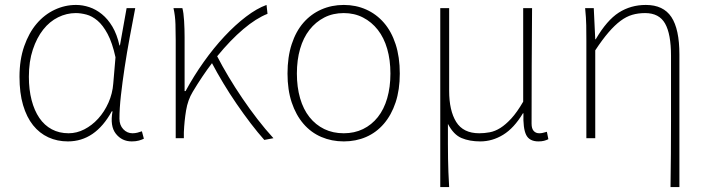

<svg xmlns="http://www.w3.org/2000/svg" viewBox="-20 -560 2868 778"><path d="M255 13Q212 13 176 -3.5Q140 -20 114 -52.5Q88 -85 73.5 -134Q59 -183 59 -249Q59 -318 78 -372.5Q97 -427 128.5 -464Q160 -501 201.5 -520.5Q243 -540 288 -540Q315 -540 342 -531Q369 -522 393 -502.5Q417 -483 435.5 -452Q454 -421 464 -376H466L493 -527H528Q517 -470 505.5 -408Q494 -346 485 -286.5Q476 -227 470 -173.5Q464 -120 464 -79Q464 -53 479.5 -36.5Q495 -20 517 -20Q527 -20 537 -22.5Q547 -25 555 -28L563 2Q555 6 543 9.5Q531 13 514 13Q474 13 449.5 -18Q425 -49 436 -109H433Q366 13 255 13ZM258 -20Q291 -20 322 -36Q353 -52 378 -79.5Q403 -107 419.5 -144Q436 -181 439 -222L448 -328Q435 -387 416 -422.5Q397 -458 375 -476.5Q353 -495 330 -501Q307 -507 287 -507Q250 -507 215.5 -490Q181 -473 155 -440Q129 -407 113 -359Q97 -311 97 -249Q97 -197 108 -154.5Q119 -112 139.5 -82Q160 -52 190 -36Q220 -20 258 -20Z M1051 7Q1025 -22 996 -60Q967 -98 938.5 -139.5Q910 -181 884.5 -223.5Q859 -266 839 -304Q800 -253 761 -188Q741 -155 734 -112.5Q727 -70 725 -24V0H692V-396Q692 -428 691 -462Q690 -496 683 -527H719Q724 -509 726 -475.5Q728 -442 728 -409V-191H732Q765 -252 805.5 -309Q846 -366 889.5 -412.5Q933 -459 977 -492.5Q1021 -526 1060 -540L1064 -504Q1018 -486 966 -442Q914 -398 860 -332Q880 -293 906 -249.5Q932 -206 961.5 -162.5Q991 -119 1023 -77.5Q1055 -36 1088 0Z M1373 13Q1324 13 1282 -5Q1240 -23 1209.5 -58.5Q1179 -94 1162 -145Q1145 -196 1145 -262Q1145 -329 1162 -381Q1179 -433 1209.5 -468Q1240 -503 1282 -521.5Q1324 -540 1373 -540Q1422 -540 1463.5 -521.5Q1505 -503 1535.5 -468Q1566 -433 1583 -381Q1600 -329 1600 -262Q1600 -196 1583 -145Q1566 -94 1535.5 -58.5Q1505 -23 1463.5 -5Q1422 13 1373 13ZM1373 -20Q1416 -20 1451 -37Q1486 -54 1511 -85.5Q1536 -117 1549 -162Q1562 -207 1562 -262Q1562 -317 1549 -362Q1536 -407 1511 -439Q1486 -471 1451 -489Q1416 -507 1373 -507Q1329 -507 1294 -489Q1259 -471 1234 -439Q1209 -407 1196 -362Q1183 -317 1183 -262Q1183 -207 1196 -162Q1209 -117 1234 -85.5Q1259 -54 1294 -37Q1329 -20 1373 -20Z M1764 -527H1800V-192Q1800 -112 1828.5 -66Q1857 -20 1922 -20Q1943 -20 1964.5 -24Q1986 -28 2007.5 -41.5Q2029 -55 2052 -80Q2075 -105 2100 -148V-527H2136Q2135 -407 2134.5 -292.5Q2134 -178 2134 -59Q2134 -39 2142.5 -29.5Q2151 -20 2165 -20Q2173 -20 2179 -21.5Q2185 -23 2196 -26L2202 4Q2194 8 2184.5 10.5Q2175 13 2162 13Q2125 13 2112 -13.5Q2099 -40 2101 -101H2099Q2063 -41 2019 -14Q1975 13 1926 13Q1883 13 1850.5 -0.5Q1818 -14 1795 -58Q1795 -11 1795 22Q1795 55 1795.5 83Q1796 111 1797 137.5Q1798 164 1800 198H1764Z M2697 198Q2699 64 2699 -68.5Q2699 -201 2699 -334Q2699 -422 2675 -464.5Q2651 -507 2594 -507Q2566 -507 2542 -500Q2518 -493 2494.5 -475.5Q2471 -458 2446 -429Q2421 -400 2392 -356V0H2356V-396Q2356 -428 2355.5 -457.5Q2355 -487 2351 -527H2386L2392 -401H2394Q2439 -478 2487.5 -509Q2536 -540 2597 -540Q2668 -540 2700.5 -491Q2733 -442 2733 -339V198H2697Z"/></svg>

Font: SpoqaHanSans
Style: Thin
Weight: 250
Designer: [Spoqa Han Sans] Dong-huui Kim \uAE40 \uB3D9 \uD718   [Noto Sans] Ryoko NISHIZUKA \u897F \u585A \u6DBC \u5B50  (kana & i
Foundry: Spoqa (http://bi.spoqa.com)
Version: Version 1.004;PS 1.004;hotconv 1.0.82;makeotf.lib2.5.63406